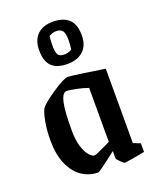

<svg xmlns="http://www.w3.org/2000/svg" viewBox="-138 -809 733 900"><g transform="rotate(-20 228.5 -358.5)"><path d="M35 -208Q35 -255 42 -295.5Q49 -336 60 -359Q77 -382 135.5 -421Q194 -460 213 -460Q224 -460 291 -450.5Q358 -441 394 -435V-64L429 -50V-7Q338 10 328 10Q324 10 308.5 -5Q293 -20 293 -25V-61Q202 10 195 10Q151 10 114.5 -14.5Q78 -39 56.5 -88Q35 -137 35 -208ZM290 -108V-377Q266 -386 229.5 -393.5Q193 -401 181 -399Q163 -395 154 -354Q145 -313 145 -217Q145 -169 155.5 -136Q166 -103 180.5 -87Q195 -71 206 -71Q216 -71 290 -108ZM130 -623Q130 -672 157.5 -699.5Q185 -727 235 -727Q287 -727 314.5 -701.5Q342 -676 342 -620Q342 -571 313 -544Q284 -517 234 -517Q182 -517 156 -542Q130 -567 130 -623ZM272 -574Q276 -596 276 -620Q276 -655 266.5 -667.5Q257 -680 235 -680Q222 -680 212 -675.5Q202 -671 200 -670Q196 -655 196 -624Q196 -588 204 -576Q212 -564 234 -564Q254 -564 272 -574Z"/></g></svg>

Font: Grenze Medium
Style: Regular
Weight: 500
Designer: Renata Polastri
Foundry: Omnibus-Type
Version: Version 1.002; ttfautohint (v1.8)